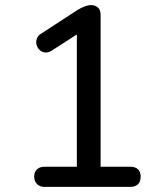

<svg xmlns="http://www.w3.org/2000/svg" viewBox="-20 -732 640 752"><path d="M155 0Q136 0 125 -11Q114 -22 114 -40Q114 -59 125 -69Q136 -79 155 -79H281V-628H329L183 -534Q169 -525 156.5 -526.5Q144 -528 135 -536.5Q126 -545 123 -557Q120 -569 124.5 -581.5Q129 -594 144 -602L282 -692Q297 -701 310.5 -706.5Q324 -712 337 -712Q352 -712 363 -703Q374 -694 374 -674V-79H490Q510 -79 520.5 -69Q531 -59 531 -40Q531 -21 520.5 -10.5Q510 0 490 0Z"/></svg>

Font: Nunito Medium
Style: Regular
Weight: 500
Designer: Vernon Adams
Foundry: Vernon Adams
Version: Version 3.602